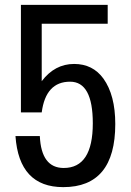

<svg xmlns="http://www.w3.org/2000/svg" viewBox="-20 -769 540 793"><path d="M43.9 -207H144.5Q150.4 -75.2 243.2 -75.2Q363.3 -75.2 363.3 -259.8Q363.3 -431.6 269.5 -431.6Q168.9 -431.6 152.3 -304.7H66.4V-749H424.8V-670.9H152.3V-433.6Q206.1 -504.9 286.1 -504.9Q363.3 -504.9 407.2 -444.3Q456.1 -376 456.1 -256.8Q456.1 3.9 241.2 3.9Q58.6 3.9 43.9 -207Z"/></svg>

Font: MotoyaLCedar
Style: W3 mono
Weight: 400
Version: Version 1.01